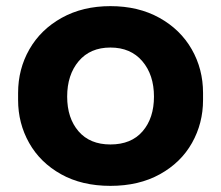

<svg xmlns="http://www.w3.org/2000/svg" viewBox="-20 -587 721 626"><path d="M39 -261V-284Q39 -362 76 -426.5Q113 -491 181.5 -529Q250 -567 340 -567Q431 -567 499.5 -529Q568 -491 605 -426.5Q642 -362 642 -284V-261Q642 -185 606 -121Q570 -57 501.5 -19Q433 19 340 19Q247 19 179 -19Q111 -57 75 -121Q39 -185 39 -261ZM482 -272Q482 -343 444 -387.5Q406 -432 340 -432Q274 -432 236.5 -387.5Q199 -343 199 -272Q199 -202 236 -159Q273 -116 340 -116Q408 -116 445 -159Q482 -202 482 -272Z"/></svg>

Font: Sora-SIA
Style: Bold
Weight: 700
Designer: Jonathan Barnbrook, Julián Moncada
Foundry: Barnbrook Fonts
Version: Version 2.000